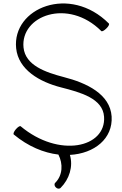

<svg xmlns="http://www.w3.org/2000/svg" viewBox="-20 -879 710 1118"><path d="M60 -96C144 -26 235 11 320 21C348 75 345 142 302 185C295 191 296 204 305 212C313 221 326 222 333 215C384 164 407 90 387 23C530 15 638 -72 630 -201C621 -331 485 -396 352 -430C245 -458 128 -498 117 -602C98 -788 376 -892 570 -698C574 -694 587 -701 599 -713C612 -725 618 -738 614 -742C387 -970 50 -833 74 -598C87 -473 210 -402 336 -370C449 -341 579 -306 586 -199C598 -19 323 43 100 -144C96 -147 84 -140 72 -126C61 -113 56 -100 60 -96Z"/></svg>

Font: Nupuram ExtraLight
Style: Regular
Weight: 200
Designer: Santhosh Thottingal (santhosh.thottingal@gmail.com)
Foundry: SMC
Version: Version 1.000